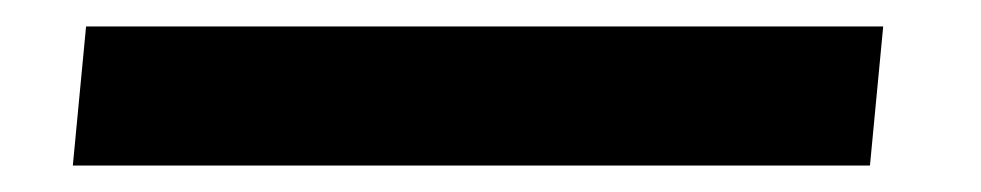

<svg xmlns="http://www.w3.org/2000/svg" viewBox="-20 21 741 145"><path d="M45 41H647L637 146H35Z"/></svg>

Font: Karla Tamil Inclined
Style: Bold
Weight: 700
Designer: Jonathan Pinhorn
Foundry: Jonathan Pinhorn
Version: Version 1.001